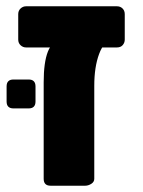

<svg xmlns="http://www.w3.org/2000/svg" viewBox="-20 -591 455 611"><path d="M141 0Q119 0 119 -22V-329Q119 -393 132.5 -427Q146 -461 175 -461H336Q311 -461 295.5 -419.5Q280 -378 280 -318V-22Q280 -12 270.5 -6Q261 0 251 0ZM63 -440Q53 -440 45.5 -447Q38 -454 38 -465V-546Q38 -557 45.5 -564Q53 -571 63 -571H352Q363 -571 370 -564Q377 -557 377 -546V-465Q377 -455 370.5 -447.5Q364 -440 352 -440ZM23 -246Q1 -246 1 -268V-316Q1 -338 23 -338H71Q93 -338 93 -316V-268Q93 -246 71 -246Z"/></svg>

Font: DVN-Rubik
Style: Bold
Weight: 700
Designer: Hubert and Fischer
Foundry: Hubert & Fischer
Version: Version 2.102